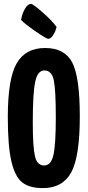

<svg xmlns="http://www.w3.org/2000/svg" viewBox="-20 -955 449 984"><path d="M227 -756Q218 -756 162 -794.5Q106 -833 88 -853Q93 -884 107.5 -909.5Q122 -935 139 -935Q149 -935 197.5 -892.5Q246 -850 270 -817Q268 -810 265 -800Q262 -790 251 -773Q240 -756 227 -756ZM20 -354Q20 -552 65.5 -630.5Q111 -709 211 -709Q311 -709 350 -635Q389 -561 389 -358Q389 -152 345 -71.5Q301 9 200 9Q131 9 94 -20Q57 -49 38.5 -127.5Q20 -206 20 -354ZM148 -329Q148 -203 159 -155Q170 -107 206 -107Q242 -107 254 -161.5Q266 -216 266 -354Q266 -495 255.5 -544.5Q245 -594 207 -594Q173 -594 160.5 -536Q148 -478 148 -329Z"/></svg>

Font: Yanone Kaffeesatz Bold
Style: Regular
Weight: 700
Designer: Yanone (Cyrillic: Daniel Pouzeot)
Foundry: Yanone
Version: Version 1.003;PS 001.003;hotconv 1.0.88;makeotf.lib2.5.64775